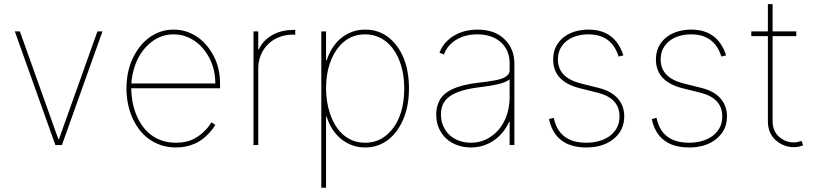

<svg xmlns="http://www.w3.org/2000/svg" viewBox="-20 -696 3921 921"><path d="M51.1 -545.5H75.3L259.9 -28.4H262.8L447.4 -545.5H471.6L277 0H245.7Z M586.6 -271.3Q586.6 -351.6 616.5 -415.5Q630.3 -445.3 649.9 -470.7Q669.4 -496.1 694.2 -514.6Q719.1 -533 748.8 -543.5Q778.4 -554 812.5 -554Q845.2 -554 874.1 -544.6Q903.1 -535.2 927.6 -518.1Q952.1 -501.1 971.9 -477.3Q991.8 -453.5 1006.4 -424.7Q1035.5 -366.8 1035.5 -295.5V-272.7H609.4Q609.7 -240.4 615.6 -208.5Q621.4 -176.5 633 -147.5Q644.5 -118.6 661.9 -93.6Q679.3 -68.5 703.1 -50.2Q726.9 -32 756.9 -21.7Q786.9 -11.4 823.9 -11.4Q874.6 -11.4 908.7 -29.1Q925.8 -38 939.5 -48.7Q953.1 -59.3 963.6 -70Q974.1 -80.6 981.7 -90.9Q989.3 -101.2 994.3 -109.4L1012.8 -96.6Q1000.7 -76 976.6 -50.8Q964.5 -38 949 -26.8Q933.6 -15.6 914.8 -7.1Q896 1.4 873.2 6.4Q850.5 11.4 823.9 11.4Q785.2 11.4 752.5 0.4Q719.8 -10.7 693.4 -30Q666.9 -49.4 647 -76Q627.1 -102.6 613.6 -134.1Q600.1 -165.5 593.4 -200.5Q586.6 -235.4 586.6 -271.3ZM610.1 -295.5H1012.8Q1012.8 -361.2 985.8 -414.8Q973 -440 955.3 -461.5Q937.5 -483 915.5 -498.4Q893.5 -513.8 867.5 -522.5Q841.6 -531.2 812.5 -531.2Q759.2 -531.2 714.8 -500.7Q692.8 -485.4 674.5 -464.3Q656.2 -443.2 642.8 -417.1Q629.3 -391 620.9 -360.3Q612.6 -329.5 610.1 -295.5Z M1196 0V-545.5H1218.8V-458.8H1221.6Q1232.2 -482.6 1249.8 -500.2Q1267.4 -517.8 1289.1 -529.5Q1310.7 -541.2 1335.4 -546.9Q1360.1 -552.6 1384.9 -552.6H1396.3V-529.8H1384.9Q1348.7 -529.8 1318.4 -517.8Q1288 -505.7 1265.8 -483.8Q1243.6 -462 1231.2 -432.2Q1218.8 -402.3 1218.8 -366.5V0Z M1521.3 -545.5H1544V-406.2H1546.9Q1557.2 -438.2 1574.2 -465.2Q1591.3 -492.2 1614.7 -511.9Q1638.1 -531.6 1667.4 -542.8Q1696.7 -554 1731.5 -554Q1795.8 -554 1843.4 -517Q1891.7 -478.3 1916.7 -416.2Q1941.8 -354 1941.8 -271.3Q1941.8 -190 1915.8 -127.1Q1902.7 -95.2 1884.2 -69.6Q1865.8 -44 1842.3 -25.9Q1818.9 -7.8 1791.2 1.8Q1763.5 11.4 1731.5 11.4Q1697.1 11.4 1667.6 0.2Q1638.1 -11 1614.5 -30.7Q1590.9 -50.4 1573.9 -77.4Q1556.8 -104.4 1546.9 -136.4H1544V204.5H1521.3ZM1731.5 -11.4Q1789.4 -11.4 1831.3 -45.8Q1874.3 -80.3 1896.7 -137.8Q1919 -195.3 1919 -271.3Q1919 -345.9 1896.3 -404.1Q1884.9 -433.6 1868.6 -457Q1852.3 -480.5 1831.5 -497Q1810.7 -513.5 1785.5 -522.4Q1760.3 -531.2 1731.5 -531.2Q1674 -531.2 1631.7 -497.2Q1610.4 -480.1 1594.1 -456.3Q1577.8 -432.5 1566.6 -403.8Q1555.4 -375 1549.7 -341.6Q1544 -308.2 1544 -271.3Q1544 -242.9 1548.5 -212.4Q1552.9 -181.8 1562.3 -153.1Q1571.7 -124.3 1586.6 -98.5Q1601.6 -72.8 1622.3 -53.4Q1643.1 -34.1 1670.3 -22.7Q1697.4 -11.4 1731.5 -11.4Z M2089.1 -215.6Q2097.3 -230.8 2112.2 -244.1Q2127.1 -257.5 2150 -268.3Q2172.9 -279.1 2204.7 -287.1Q2236.5 -295.1 2278.4 -299.7Q2297.6 -301.8 2315 -304.3Q2332.4 -306.8 2349.4 -309.7Q2366.1 -312.5 2380 -316.6Q2393.8 -320.7 2403.8 -326.7Q2413.7 -332.7 2419.2 -340.7Q2424.7 -348.7 2424.7 -359.4V-392Q2424.7 -426.1 2412.6 -452.2Q2400.6 -478.3 2379.6 -495.9Q2358.7 -513.5 2330.4 -522.4Q2302.2 -531.2 2269.9 -531.2Q2241.1 -531.2 2215.7 -524.9Q2190.3 -518.5 2169.6 -506Q2148.8 -493.6 2133.3 -475.7Q2117.9 -457.7 2109.4 -434.7L2088.1 -443.2Q2098.7 -471.6 2117.7 -492.4Q2136.7 -513.1 2160.9 -526.8Q2185 -540.5 2213.1 -547.2Q2241.1 -554 2269.9 -554Q2353 -554 2400.2 -507.8Q2447.4 -461.6 2447.4 -392V0H2424.7V-110.8H2421.9Q2409.1 -83.1 2390.4 -60.5Q2371.8 -38 2348.4 -22Q2324.9 -6 2297.2 2.7Q2269.5 11.4 2238.6 11.4Q2205.3 11.4 2175.1 0.9Q2144.9 -9.6 2122.2 -29.8Q2099.4 -50.1 2085.9 -79.7Q2072.4 -109.4 2072.4 -147.7Q2072.4 -183.9 2089.1 -215.6ZM2095.2 -147.7Q2095.2 -116.5 2106.2 -91.3Q2117.2 -66.1 2136.5 -48.3Q2155.9 -30.5 2182.2 -21Q2208.5 -11.4 2238.6 -11.4Q2290.8 -11.4 2332.7 -39.4Q2354 -53.3 2370.9 -72.8Q2387.8 -92.3 2399.9 -117Q2411.9 -141.7 2418.3 -170.8Q2424.7 -199.9 2424.7 -233V-315.3Q2404.5 -300.4 2370 -292.3Q2335.6 -284.1 2286.9 -278.4Q2232.2 -272 2195.3 -260.7Q2158.4 -249.3 2136.2 -233Q2114 -216.6 2104.6 -195.3Q2095.2 -174 2095.2 -147.7Z M2613.6 -125 2636.4 -130.7Q2660.9 -11.4 2792.6 -11.4Q2822.1 -11.4 2850.5 -18.6Q2878.9 -25.9 2901.5 -41.4Q2924 -56.8 2937.9 -80.8Q2951.7 -104.8 2951.7 -137.8Q2951.7 -225.1 2846.6 -251.4L2761.4 -272.7Q2633.5 -304.7 2633.5 -410.5Q2633.5 -446.7 2647.5 -473.5Q2661.6 -500.4 2685 -518.3Q2708.5 -536.2 2739 -545.1Q2769.5 -554 2802.6 -554Q2930.4 -554 2970.2 -430.4L2947.4 -424.7Q2914.1 -531.2 2802.6 -531.2Q2774.5 -531.2 2748.2 -524.1Q2721.9 -517 2701.5 -502.1Q2681.1 -487.2 2668.7 -464.5Q2656.2 -441.8 2656.2 -410.5Q2656.2 -323.2 2767 -295.5L2852.3 -274.1Q2912.3 -259.2 2943.4 -223.7Q2974.4 -188.2 2974.4 -137.8Q2974.4 -71 2923.7 -29.8Q2872.9 11.4 2792.6 11.4Q2717.3 11.4 2672.4 -23.3Q2627.5 -57.9 2613.6 -125Z M3106.5 -125 3129.3 -130.7Q3153.8 -11.4 3285.5 -11.4Q3315 -11.4 3343.4 -18.6Q3371.8 -25.9 3394.4 -41.4Q3416.9 -56.8 3430.8 -80.8Q3444.6 -104.8 3444.6 -137.8Q3444.6 -225.1 3339.5 -251.4L3254.3 -272.7Q3126.4 -304.7 3126.4 -410.5Q3126.4 -446.7 3140.4 -473.5Q3154.5 -500.4 3177.9 -518.3Q3201.3 -536.2 3231.9 -545.1Q3262.4 -554 3295.5 -554Q3423.3 -554 3463.1 -430.4L3440.3 -424.7Q3407 -531.2 3295.5 -531.2Q3267.4 -531.2 3241.1 -524.1Q3214.8 -517 3194.4 -502.1Q3174 -487.2 3161.6 -464.5Q3149.1 -441.8 3149.1 -410.5Q3149.1 -323.2 3259.9 -295.5L3345.2 -274.1Q3405.2 -259.2 3436.3 -223.7Q3467.3 -188.2 3467.3 -137.8Q3467.3 -71 3416.5 -29.8Q3365.8 11.4 3285.5 11.4Q3210.2 11.4 3165.3 -23.3Q3120.4 -57.9 3106.5 -125Z M3583.8 -522.7V-545.5H3663.4V-676.1H3686.1V-545.5H3799.7V-522.7H3686.1V-115.1Q3686.1 -67.5 3717 -40.1Q3747.5 -12.8 3788.4 -12.8Q3803.3 -12.8 3825.3 -19.9L3832.4 1.4Q3821.7 5.3 3811.4 7.6Q3801.1 9.9 3788.4 9.9Q3738.6 9.9 3700.6 -23.8Q3663.4 -57.5 3663.4 -115.1V-522.7Z"/></svg>

Font: Inter P Thin
Style: Regular
Weight: 100
Designer: Rasmus Andersson
Foundry: rsms
Version: Version 3.018;git-588b23468